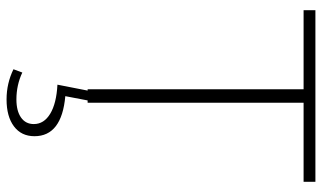

<svg xmlns="http://www.w3.org/2000/svg" viewBox="-218 -516 981 585"><g transform="rotate(90 272.5 -223.5)"><path d="M252 0V-658H11V-694H534V-658H293V0H286L273 68Q395 79 395 162Q395 202 365 224.5Q335 247 283 247Q234 247 191 226L201 199Q239 217 283 217Q318 217 338 203Q358 189 358 164Q358 133 326.5 114Q295 95 238 92L256 0Z"/></g></svg>

Font: Cantarell Light
Style: Regular
Weight: 300
Designer: Dave Crossland, Nikolaus Waxweiler, Florian Fecher, Jacques Le Bailly, Eben Sorkin, Alexei Vanyashin, Alexios Zavras, Em
Version: Version 0.303